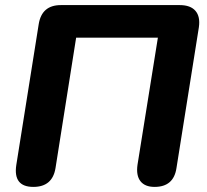

<svg xmlns="http://www.w3.org/2000/svg" viewBox="-20 -725 812 754"><path d="M111 9Q31 9 44 -77L132 -630Q144 -705 219 -705H686Q728 -705 747.5 -682.5Q767 -660 761 -618L673 -65Q662 9 587 9Q549 9 531.5 -13.5Q514 -36 520 -78L600 -577H279L198 -65Q186 9 111 9Z"/></svg>

Font: Nunito ExtraBold
Style: Italic
Weight: 800
Italic angle: -9°
Designer: Vernon Adams
Foundry: Vernon Adams
Version: Version 3.601; ttfautohint (v1.8.2.53-6de2)